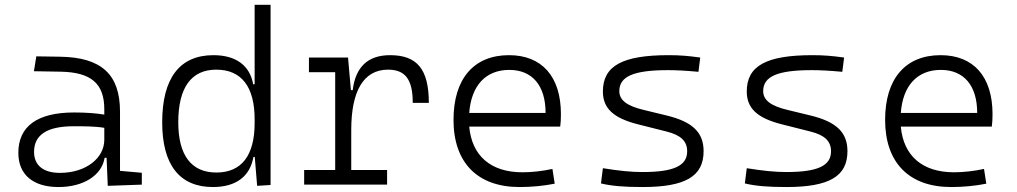

<svg xmlns="http://www.w3.org/2000/svg" viewBox="-20 -752 4142 782"><path d="M418.9 4.9 557.6 0V-48.3L468.8 -56.2V-297.4C468.8 -448.7 393.6 -518.6 224.6 -521L127.9 -522.5L118.2 -461.9L228 -460C350.1 -457.5 404.8 -412.6 404.8 -307.1V-285.2C371.1 -291 328.1 -293.9 281.7 -293.9C132.3 -293.9 54.7 -237.8 54.7 -129.4C54.7 -41 114.3 9.8 218.3 9.8C319.3 9.8 394.5 -37.1 406.2 -109.4H414.1ZM404.8 -231.4V-182.6C404.8 -108.9 331.5 -47.9 223.6 -47.9C156.7 -47.9 118.7 -78.6 118.7 -133.3C118.7 -203.1 172.4 -237.8 279.8 -237.8C320.3 -237.8 366.7 -237.8 404.8 -231.4Z M847.2 9.8C944.8 9.8 999 -36.6 1012.2 -112.8H1017.6L1027.3 4.9L1082 1.5V-732.4H1017.1V-408.7H1011.2C997.6 -485.8 940.4 -527.3 849.1 -527.3C711.9 -527.3 640.6 -433.6 640.6 -253.9C640.6 -80.6 711.4 9.8 847.2 9.8ZM1017.1 -251C1017.1 -118.7 963.9 -49.3 861.3 -49.3C759.3 -49.3 706.1 -119.6 706.1 -253.9C706.1 -395 758.8 -468.3 860.8 -468.3C963.4 -468.3 1017.1 -398.9 1017.1 -266.1Z M1410.6 -222.7C1410.6 -379.4 1459.5 -468.3 1560.5 -468.3C1630.9 -468.3 1661.1 -428.2 1661.1 -333H1726.6C1726.6 -469.7 1679.2 -527.3 1568.8 -527.3C1479 -527.3 1428.2 -480 1416.5 -384.8H1409.2L1397.5 -517.6H1238.3V-458H1345.2V-59.6H1218.8V0H1556.6V-59.6H1410.6Z M2096.2 9.8C2142.6 9.8 2193.8 5.4 2239.3 -3.9L2230 -64C2190.4 -55.2 2146.5 -50.3 2107.9 -50.3C1979 -50.3 1901.9 -117.2 1891.1 -236.3H2261.7C2263.7 -250 2264.6 -268.1 2264.6 -287.1C2264.6 -440.4 2187 -527.3 2053.2 -527.3C1909.7 -527.3 1827.1 -431.2 1827.1 -263.7C1827.1 -89.4 1924.8 9.8 2096.2 9.8ZM1891.1 -292C1899.4 -403.3 1958 -467.3 2054.2 -467.3C2147.9 -467.3 2202.1 -403.8 2202.1 -292Z M2596.7 9.8C2771.5 9.8 2845.7 -33.7 2845.7 -136.2C2845.7 -212.4 2801.3 -255.9 2694.8 -281.7L2602.1 -304.2C2532.2 -320.8 2502.4 -344.7 2502.4 -380.9C2502.4 -440.9 2561 -466.3 2700.2 -466.3C2734.9 -466.3 2772 -464.4 2824.7 -459.5L2832 -517.6C2784.2 -524.4 2748.5 -527.3 2703.1 -527.3C2515.1 -527.3 2435.5 -483.9 2435.5 -379.4C2435.5 -311 2478 -271 2578.6 -245.6L2694.8 -216.3C2753.4 -201.7 2778.8 -176.8 2778.8 -135.7C2778.8 -76.7 2724.1 -51.3 2596.7 -51.3C2550.3 -51.3 2502.4 -56.2 2435.5 -66.9L2427.7 -4.9C2470.2 5.4 2521 9.8 2596.7 9.8Z M3182.6 9.8C3357.4 9.8 3431.6 -33.7 3431.6 -136.2C3431.6 -212.4 3387.2 -255.9 3280.8 -281.7L3188 -304.2C3118.2 -320.8 3088.4 -344.7 3088.4 -380.9C3088.4 -440.9 3147 -466.3 3286.1 -466.3C3320.8 -466.3 3357.9 -464.4 3410.6 -459.5L3418 -517.6C3370.1 -524.4 3334.5 -527.3 3289.1 -527.3C3101.1 -527.3 3021.5 -483.9 3021.5 -379.4C3021.5 -311 3064 -271 3164.6 -245.6L3280.8 -216.3C3339.4 -201.7 3364.7 -176.8 3364.7 -135.7C3364.7 -76.7 3310.1 -51.3 3182.6 -51.3C3136.2 -51.3 3088.4 -56.2 3021.5 -66.9L3013.7 -4.9C3056.2 5.4 3106.9 9.8 3182.6 9.8Z M3854 9.8C3900.4 9.8 3951.7 5.4 3997.1 -3.9L3987.8 -64C3948.2 -55.2 3904.3 -50.3 3865.7 -50.3C3736.8 -50.3 3659.7 -117.2 3648.9 -236.3H4019.5C4021.5 -250 4022.5 -268.1 4022.5 -287.1C4022.5 -440.4 3944.8 -527.3 3811 -527.3C3667.5 -527.3 3585 -431.2 3585 -263.7C3585 -89.4 3682.6 9.8 3854 9.8ZM3648.9 -292C3657.2 -403.3 3715.8 -467.3 3812 -467.3C3905.8 -467.3 3960 -403.8 3960 -292Z"/></svg>

Font: Cascadia Mono Light
Style: Regular
Weight: 300
Monospace: yes
Designer: Aaron Bell
Foundry: Saja Typeworks
Version: Version 2404.023